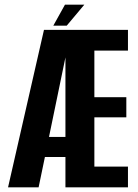

<svg xmlns="http://www.w3.org/2000/svg" viewBox="-20 -803 592 823"><path d="M14.5 0 168.5 -675H528.5V-586H384.5V-386.5H521.5V-300H384.5V-89H528.5V0H260.5V-130H172.5L145.5 0ZM190 -216H260.5V-557ZM208.5 -693 258.5 -783H341.5L266 -693Z"/></svg>

Font: Anybody Condensed SemiBold
Style: Regular
Weight: 600
Width: 3
Designer: Tyler Finck
Foundry: Etcetera Type Company
Version: Version 1.010; ttfautohint (v1.8.3) -l 8 -r 50 -G 200 -x 14 